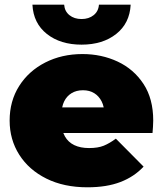

<svg xmlns="http://www.w3.org/2000/svg" viewBox="-20 -787 693 817"><path d="M352 10Q252 10 177.5 -27Q103 -64 62 -128.5Q21 -193 21 -274Q21 -357 61.5 -421Q102 -485 172.5 -521Q243 -557 331 -557Q412 -557 480.5 -525Q549 -493 590.5 -430Q632 -367 632 -274Q632 -262 631 -247.5Q630 -233 629 -221H208V-330H509L424 -301Q424 -333 412.5 -355.5Q401 -378 381 -390.5Q361 -403 333 -403Q305 -403 284.5 -390.5Q264 -378 253 -355.5Q242 -333 242 -301V-267Q242 -232 256 -207Q270 -182 296 -169.5Q322 -157 359 -157Q397 -157 421.5 -167Q446 -177 473 -197L591 -78Q551 -35 492.5 -12.5Q434 10 352 10ZM327 -597Q237 -597 179.5 -642.5Q122 -688 118 -767H253Q255 -739 275.5 -722.5Q296 -706 327 -706Q358 -706 378.5 -722.5Q399 -739 401 -767H536Q532 -688 474.5 -642.5Q417 -597 327 -597Z"/></svg>

Font: MOST Montserrat Black
Style: Regular
Weight: 900
Designer: Julieta Ulanovsky
Foundry: Julieta Ulanovsky
Version: Version 8.000;March 11, 2024;FontCreator 15.0.0.2926 64-bit